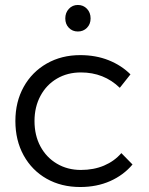

<svg xmlns="http://www.w3.org/2000/svg" viewBox="-20 -751 601 774"><path d="M42 0ZM306.2 -459Q252 -459 209.5 -434.1Q167 -409.2 143.1 -364.5Q119.1 -319.8 119.1 -263.2Q119.1 -205.1 143.1 -160.6Q167 -116.2 209.5 -91.1Q252 -65.9 306.2 -65.9Q357.9 -65.9 399.4 -83.5Q440.9 -101.1 469.2 -133.8L514.2 -87.9Q478 -44.9 424.1 -21Q370.1 2.9 303.2 2.9Q227.1 2.9 168 -30.5Q108.9 -64 75.4 -124.5Q42 -185.1 42 -263.2Q42 -340.3 75.4 -400.6Q108.9 -460.9 168.5 -494.9Q228 -528.8 303.2 -528.8Q366.2 -528.8 417.7 -508.3Q469.2 -487.8 505.9 -451.2L462.9 -397Q398.9 -459 306.2 -459ZM345.2 -676.8Q345.2 -653.8 330.6 -638.9Q315.9 -624 293.9 -624Q272 -624 257.6 -638.9Q243.2 -653.8 243.2 -676.8Q243.2 -699.7 257.6 -715.3Q272 -731 293.9 -731Q315.9 -731 330.6 -715.6Q345.2 -700.2 345.2 -676.8Z"/></svg>

Font: Argentum Sans Light
Style: Regular
Weight: 300
Designer: Julieta Ulanovsky (Modified by Cristiano Sobral)
Foundry: Julieta Ulanovsky
Version: Version 1.000; ttfautohint (v1.5.65-e2d9)